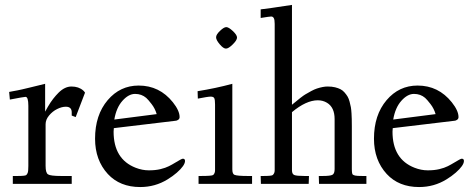

<svg xmlns="http://www.w3.org/2000/svg" viewBox="-20 -746 1926 779"><path d="M95 -316.9Q95 -353 83.5 -353Q77.1 -353 20 -342L17.1 -373Q25.6 -374.8 35.9 -376.6Q46.1 -378.4 50.8 -379.3Q55.4 -380.1 69 -383.2Q82.5 -386.2 103.9 -391.5Q125.2 -396.7 163.1 -406V-293Q163.1 -293.9 174.3 -313Q185.5 -332 195.9 -345.3Q206.3 -358.6 217.3 -369.6Q242.7 -395 270 -395Q299.3 -395 317.6 -378.9Q320.8 -376.2 325 -370.1L287.1 -271L271 -277.1V-290Q271 -313 247.1 -313Q230.7 -313 211.8 -303.6Q192.9 -294.2 179 -277.3Q165 -260.5 165 -241.9V-73Q165 -44.7 174.8 -38.6Q184.6 -32 228 -32H271V0H32V-32H51Q82.8 -32 86.7 -35.9Q90.6 -39.8 92.5 -45.2Q95 -51.8 95 -73Z M441.9 -226.1 440.9 -211.9Q440.9 -100.3 530.3 -65.4Q557.1 -54.9 584 -54.9Q610.8 -54.9 631.1 -59.8Q651.4 -64.7 665.2 -71.7Q679 -78.6 689.9 -85.4Q717 -102.1 721.7 -102.1Q730.7 -102.1 730.7 -93Q730.7 -84 722.4 -72Q714.1 -60.1 697.5 -45.5Q680.9 -31 659.7 -18.1Q609.4 12.9 548.8 12.9Q466.6 12.9 417.5 -40Q365.7 -96.4 365.7 -183.1Q365.7 -279.5 417 -339.8Q467.3 -398.9 542.7 -398.9Q627.2 -398.9 681.4 -331.1Q708.7 -296.9 708.7 -271Q708.7 -263.9 703 -260Q697.3 -256.1 692.9 -256.1ZM443.8 -261 615.7 -283Q609.4 -305.2 595.2 -323.6Q581.1 -342 573.2 -348.9Q554.4 -365 528.1 -365Q501.7 -365 476.8 -337Q451.9 -309.1 443.8 -261Z M781.7 -376Q856 -387.9 922.6 -406V-59.1Q922.6 -40 931.4 -36.6Q942.9 -32 984.6 -32H1002.7V0H785.6V-32H794.7Q840.3 -32 845 -36.1Q852.5 -43.2 852.5 -54.9V-322Q852.5 -341.1 849.4 -347.5Q846.2 -354 835 -354Q823.7 -354 782.7 -345.9ZM896.7 -548.8Q886.2 -548.8 871.5 -566.3Q856.7 -583.7 856.7 -594.7Q856.7 -605.7 872.6 -620.8Q888.4 -636 898.1 -636Q907.7 -636 924.7 -620.1Q941.7 -604.2 941.7 -593.6Q941.7 -583 924.4 -565.9Q907.2 -548.8 896.7 -548.8Z M1269.5 -339.1Q1222.2 -339.1 1164.6 -291V-54.9Q1164.6 -39.8 1174.1 -35.9Q1183.6 -32 1215.6 -32H1233.6L1232.4 0H1038.6L1037.6 -32H1048.6Q1082.5 -32 1086.7 -35.9Q1094.5 -43 1094.5 -54.9V-648.9Q1094.5 -666.3 1090.8 -672.6Q1087.2 -679 1080.3 -679Q1073.5 -679 1037.6 -673.1V-708Q1064.9 -710.7 1164.6 -726.1V-321Q1205.8 -355.5 1218.8 -363Q1231.7 -370.6 1243.5 -377Q1255.4 -383.3 1265.4 -386.7Q1291 -395 1309 -395Q1326.9 -395 1339.6 -391.8Q1352.3 -388.7 1361.6 -383.9Q1370.8 -379.2 1378.2 -370.6Q1385.5 -362.1 1390.3 -354.1Q1395 -346.2 1398.4 -333.5Q1401.9 -320.8 1403.6 -311Q1405.3 -301.3 1406.2 -285.9Q1407.5 -266.6 1407.5 -233.9V-61Q1407.5 -40 1411.5 -37.5Q1415.5 -34.9 1421.1 -33.7Q1427.7 -32 1450.4 -32H1466.6V0H1274.4L1273.4 -32H1289.6Q1319.6 -32 1328.6 -36.7Q1337.6 -41.5 1337.6 -60.1V-262.9Q1337.6 -310.5 1306.6 -329.1Q1290 -339.1 1269.5 -339.1Z M1573.5 -226.1 1572.5 -211.9Q1572.5 -100.3 1661.9 -65.4Q1688.7 -54.9 1715.6 -54.9Q1742.4 -54.9 1762.7 -59.8Q1783 -64.7 1796.8 -71.7Q1810.5 -78.6 1821.5 -85.4Q1848.6 -102.1 1853.3 -102.1Q1862.3 -102.1 1862.3 -93Q1862.3 -84 1854 -72Q1845.7 -60.1 1829.1 -45.5Q1812.5 -31 1791.3 -18.1Q1741 12.9 1680.4 12.9Q1598.1 12.9 1549.1 -40Q1497.3 -96.4 1497.3 -183.1Q1497.3 -279.5 1548.6 -339.8Q1598.9 -398.9 1674.3 -398.9Q1758.8 -398.9 1813 -331.1Q1840.3 -296.9 1840.3 -271Q1840.3 -263.9 1834.6 -260Q1828.9 -256.1 1824.5 -256.1ZM1575.4 -261 1747.3 -283Q1741 -305.2 1726.8 -323.6Q1712.6 -342 1704.8 -348.9Q1686 -365 1659.7 -365Q1633.3 -365 1608.4 -337Q1583.5 -309.1 1575.4 -261Z"/></svg>

Font: Linden Hill
Style: Regular
Weight: 400
Version: Version 1.202